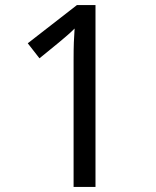

<svg xmlns="http://www.w3.org/2000/svg" viewBox="-20 -734 612 754"><path d="M355 0H269V-499Q269 -542 270 -568Q271 -594 273 -622Q257 -606 244 -595Q231 -584 211 -567L135 -505L89 -564L282 -714H355Z"/></svg>

Font: Noto Sans Tai Viet
Style: Regular
Weight: 400
Designer: Monotype Design Team
Foundry: Monotype Imaging Inc.
Version: Version 2.003; ttfautohint (v1.8.4.7-5d5b)